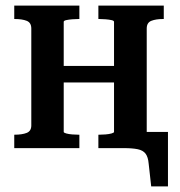

<svg xmlns="http://www.w3.org/2000/svg" viewBox="-20 -530 645 687"><path d="M92 -81V-428Q92 -449 75.5 -455.5Q59 -462 32 -462H31V-510H264V-462H261Q251 -462 238.5 -461Q226 -460 217 -458Q208 -456 208 -452V-58Q208 -55 217 -52.5Q226 -50 238.5 -49Q251 -48 261 -48H264V0H31V-48H32Q59 -48 75.5 -54.5Q92 -61 92 -81ZM388 -58V-452Q388 -456 379 -458Q370 -460 357.5 -461Q345 -462 335 -462H332V-510H566V-462H564Q538 -462 521.5 -455.5Q505 -449 505 -428V0H332V-48H335Q345 -48 357.5 -49Q370 -50 379 -52.5Q388 -55 388 -58ZM158 -235V-294H445V-235ZM389 0 397 -58H581V137H521L512 56Q510 32 501 20Q492 8 473 4Q454 0 423 0Z"/></svg>

Font: Roboto Serif 28pt Condensed Medium
Style: Regular
Weight: 500
Width: 3
Designer: Greg Gazdowicz
Foundry: Commercial Type
Version: Version 1.008